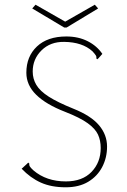

<svg xmlns="http://www.w3.org/2000/svg" viewBox="-20 -786 540 816"><path d="M259 10Q198 10 153.5 -10Q109 -30 72 -69L94 -89L100 -95L105 -90Q103 -85 106.5 -79Q110 -73 122 -62Q177 -15 260 -15Q330 -15 369 -55.5Q408 -96 408 -157Q408 -189 396.5 -214Q385 -239 352.5 -262.5Q320 -286 256 -311Q176 -342 134 -383Q92 -424 92 -477Q92 -546 137 -588.5Q182 -631 262 -631Q313 -631 352.5 -611Q392 -591 415 -557L400 -540L394 -534L389 -538Q391 -544 387.5 -550Q384 -556 373 -568Q330 -607 253 -608Q194 -609 156.5 -572Q119 -535 119 -482Q119 -451 134.5 -425Q150 -399 187.5 -375Q225 -351 292 -324Q367 -294 401 -253.5Q435 -213 435 -163Q435 -116 414.5 -76.5Q394 -37 355 -13.5Q316 10 259 10ZM383 -766 397 -750 263 -669H253L117 -750L131 -766L257 -694Z"/></svg>

Font: Inconsolata ExtraLight
Style: Regular
Weight: 200
Monospace: yes
Designer: Raph Levien, Cyreal, Brenton Simpson
Foundry: Raph Levien, Cyreal, Google
Version: Version 3.001; ttfautohint (v1.8.2.53-6de2)